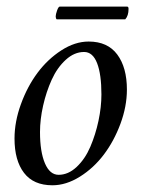

<svg xmlns="http://www.w3.org/2000/svg" viewBox="-20 -549 444 574"><path d="M231.4 -393.6Q202.1 -393.6 176.5 -370.1Q150.9 -346.7 134.5 -310.5Q118.2 -274.4 108.9 -233.2Q99.6 -191.9 99.6 -154.3Q99.6 -95.2 114.3 -60.8Q128.9 -26.4 155.3 -26.4Q184.1 -26.4 209.2 -50Q234.4 -73.7 250 -110.1Q265.6 -146.5 274.4 -187.7Q283.2 -229 283.2 -266.6Q283.2 -326.7 270.3 -360.1Q257.3 -393.6 231.4 -393.6ZM245.1 -424.8Q301.8 -424.8 330.6 -386Q359.4 -347.2 359.4 -281.2Q359.4 -231 340.1 -179Q320.8 -127 290.3 -86.7Q259.8 -46.4 218.8 -20.8Q177.7 4.9 136.7 4.9Q80.1 4.9 51.8 -32.2Q23.4 -69.3 23.4 -134.8Q23.4 -185.1 42.5 -237.5Q61.5 -290 92 -331.1Q122.6 -372.1 163.3 -398.4Q204.1 -424.8 245.1 -424.8ZM354.5 -491.2H149.4Q146.5 -494.1 146.5 -500Q146.5 -505.9 150.6 -517.6Q154.8 -529.3 158.7 -529.3H359.9Q364.3 -529.3 364.3 -522.5Q364.3 -502 354.5 -491.2Z"/></svg>

Font: Amiri
Style: Slanted
Weight: 400
Italic angle: 9°
Designer: Khaled Hosny
Version: Version 000.107